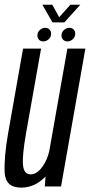

<svg xmlns="http://www.w3.org/2000/svg" viewBox="-20 -808 390 832"><path d="M174 0 177.5 -43.5Q176.5 -42.5 175.5 -41.5Q130.5 5 71.5 5Q3.5 5 0.2 -60.5Q-3 -126 15 -229.5L80 -597.5H158L92.5 -228.5Q75.5 -130.5 79.8 -91.5Q84 -52.5 113 -52.5Q140.5 -52.5 164.5 -86.5Q185 -115.5 193.5 -153.5L272 -597.5H350L244.5 0ZM272 -628.5Q261 -628.5 253.8 -635.8Q246.5 -643 246.5 -654.5Q246.5 -668 257 -677.8Q267.5 -687.5 280.5 -687.5Q292 -687.5 299 -680.2Q306 -673 306 -662Q306 -648 295.5 -638.2Q285 -628.5 272 -628.5ZM167.5 -628.5Q156 -628.5 149 -635.8Q142 -643 142 -654.5Q142 -668 152.5 -677.8Q163 -687.5 176 -687.5Q187 -687.5 194.2 -680.2Q201.5 -673 201.5 -662Q201.5 -648 191 -638.2Q180.5 -628.5 167.5 -628.5ZM207.5 -711 163.5 -787.5H206.5L236.5 -733.5L285 -787.5H328L259 -711Z"/></svg>

Font: Anybody Condensed Regular
Style: Italic
Weight: 400
Width: 3
Italic angle: -10°
Designer: Tyler Finck
Foundry: Etcetera Type Company
Version: Version 1.010; ttfautohint (v1.8.3) -l 8 -r 50 -G 200 -x 14 